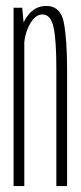

<svg xmlns="http://www.w3.org/2000/svg" viewBox="-20 -624 271 644"><path d="M25.5 0H61.5V-524.5L54.5 -598H25.5ZM169 0H205V-390Q205 -489 194.5 -546.5Q184 -604 135 -604Q94.5 -604 69.8 -567.2Q45 -530.5 45 -486L61 -469Q61 -507 79.2 -541.2Q97.5 -575.5 122.5 -575.5Q150.5 -575.5 159.8 -531.8Q169 -488 169 -394.5Z"/></svg>

Font: Anybody ExtraCondensed ExtraLight
Style: Regular
Weight: 250
Width: 2
Version: Version 1.113;gftools[0.9.25]